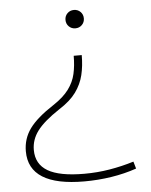

<svg xmlns="http://www.w3.org/2000/svg" viewBox="-53 -569 655 833"><g transform="rotate(-5 274.5 -152.5)"><path d="M317 -327Q317 -280 307.5 -240.5Q298 -201 273 -166.5Q248 -132 199 -101Q131 -56 102.5 -18Q74 20 74 65Q74 127 125 157Q176 187 284 187Q340 187 394 178Q448 169 500 153L509 184Q457 202 399 211Q341 220 281 220Q39 220 39 68Q39 13 70.5 -30.5Q102 -74 176 -122Q220 -151 243 -182Q266 -213 274 -248.5Q282 -284 282 -327ZM300 -525Q317 -525 328.5 -513.5Q340 -502 340 -485Q340 -468 328.5 -456.5Q317 -445 300 -445Q283 -445 271.5 -456.5Q260 -468 260 -485Q260 -502 271.5 -513.5Q283 -525 300 -525Z"/></g></svg>

Font: M PLUS 2 ExtraLight
Style: Regular
Weight: 250
Designer: Coji Morishita
Foundry: UNDERFOREST DESIGN
Version: Version 1.001